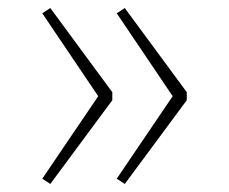

<svg xmlns="http://www.w3.org/2000/svg" viewBox="-20 -527 569 477"><path d="M105 -507 259 -298V-278L105 -70L85 -83L224 -288L85 -494ZM290 -507 444 -298V-278L290 -70L270 -83L409 -288L270 -494Z"/></svg>

Font: Firava
Style: Regular
Weight: 400
Designer: Carrois Corporate & Edenspiekermann AG
Foundry: Greg Finn Gibson
Version: Version 5.000